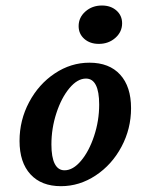

<svg xmlns="http://www.w3.org/2000/svg" viewBox="-20 -651 535 683"><path d="M49.5 -149.7Q49.5 -223.6 83.6 -287.6Q117.6 -351.6 174.9 -389.8Q232.1 -428 298 -428Q368.7 -428 407.4 -385.5Q446.2 -343.1 446.2 -266.1Q446.2 -192.7 412.1 -128.9Q378.1 -65.1 320.4 -26.9Q262.8 11.3 196.9 11.3Q127 11.3 88.3 -31Q49.5 -73.3 49.5 -149.7ZM332.8 -279Q332.8 -325.3 320.9 -348.4Q309.1 -371.5 285.8 -371.5Q255.5 -371.5 227 -337.4Q198.4 -303.2 180.7 -248.9Q162.9 -194.5 162.9 -137.2Q162.9 -91.4 174.8 -68.3Q186.6 -45.2 209.5 -45.2Q239.8 -45.2 268.3 -79.1Q296.8 -113 314.8 -167.4Q332.8 -221.7 332.8 -279ZM259.7 -558.2Q259.7 -588.8 283.8 -610.1Q307.9 -631.4 342.6 -631.4Q374 -631.4 394.2 -613.6Q414.4 -595.8 414.4 -568.1Q414.4 -537.5 390.3 -516.2Q366.2 -494.9 331.5 -494.9Q300.1 -494.9 279.9 -512.7Q259.7 -530.5 259.7 -558.2Z"/></svg>

Font: Playfair Micro SmCond SmLight
Style: Italic
Weight: 360
Width: 4
Italic angle: -15.6°
Designer: Claus Eggers Sørensen
Foundry: Claus Eggers Sørensen
Version: Version 2.203;Glyphs 3.3 (3326)